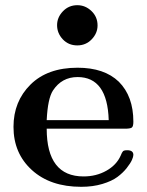

<svg xmlns="http://www.w3.org/2000/svg" viewBox="-20 -714 567 740"><path d="M200 -617Q200 -647 222.5 -670.5Q245 -694 278 -694Q309 -694 332.5 -671.5Q356 -649 356 -616Q356 -586 333.5 -562.5Q311 -539 278 -539Q244 -539 222 -562.5Q200 -586 200 -617ZM32 -225Q32 -323 97.5 -388Q163 -453 279 -453Q382 -453 438 -399Q494 -343 494 -245Q494 -226 487.5 -222Q481 -218 462 -218H160Q160 -34 302 -34Q351 -34 390 -56Q429 -78 445 -114Q450 -127 454 -131Q458 -135 470 -135Q494 -135 494 -117Q494 -110 488.5 -97.5Q483 -85 468.5 -66.5Q454 -48 432.5 -32Q411 -16 374.5 -5Q338 6 293 6Q174 6 103 -58.5Q32 -123 32 -225ZM160 -251H399Q394 -417 279 -417Q218 -417 184 -365Q164 -334 160 -251Z"/></svg>

Font: CMU Serif
Style: Bold
Weight: 700
Version: Version 0.7.0